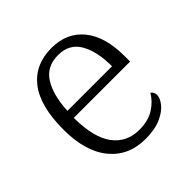

<svg xmlns="http://www.w3.org/2000/svg" viewBox="-149 -673 812 812"><g transform="rotate(-45 257.0 -267.0)"><path d="M277 10Q176 10 117.5 -61.5Q59 -133 59 -263Q59 -404 113.5 -474Q168 -544 268 -544Q358 -544 410 -481Q462 -418 462 -299V-268H125Q126 -149 168.5 -92.5Q211 -36 286 -36Q340 -36 375.5 -59Q411 -82 429 -114Q435 -111 439 -104Q443 -97 443 -87Q443 -69 425 -46Q407 -23 370 -6.5Q333 10 277 10ZM394 -308Q394 -396 363.5 -449.5Q333 -503 266 -503Q198 -503 165 -451.5Q132 -400 127 -308Z"/></g></svg>

Font: Noto Serif Myanmar Light
Style: Regular
Weight: 300
Designer: Ben Mitchell and the Monotype Design Team
Foundry: Monotype Imaging Inc.
Version: Version 2.106; ttfautohint (v1.8.4.7-5d5b)